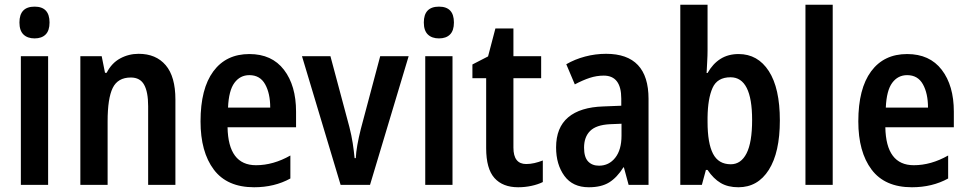

<svg xmlns="http://www.w3.org/2000/svg" viewBox="-20 -780 4081 810"><path d="M126 -752Q189 -752 189 -685Q189 -651 172.5 -634.5Q156 -618 126 -618Q96 -618 79 -634.5Q62 -651 62 -685Q62 -752 126 -752ZM183 -543V0H68V-543Z M565 -553Q638 -553 679 -505Q720 -457 720 -360V0H605V-332Q605 -392 588 -422.5Q571 -453 532 -453Q477 -453 455.5 -409Q434 -365 434 -268V0H319V-543H409L423 -473H430Q451 -514 487 -533.5Q523 -553 565 -553Z M1032 -552Q1127 -552 1178 -485.5Q1229 -419 1229 -309V-243H940Q943 -83 1060 -83Q1133 -83 1205 -124V-27Q1138 10 1052 10Q938 10 882 -64.5Q826 -139 826 -268Q826 -406 880 -479Q934 -552 1032 -552ZM1032 -463Q993 -463 969 -430.5Q945 -398 942 -326H1120Q1120 -386 1098.5 -424.5Q1077 -463 1032 -463Z M1417 0 1254 -543H1374L1454 -244Q1463 -209 1468 -176.5Q1473 -144 1476 -113H1481Q1482 -137 1487.5 -168Q1493 -199 1502 -235L1584 -543H1704L1541 0Z M1832 -752Q1895 -752 1895 -685Q1895 -651 1878.5 -634.5Q1862 -618 1832 -618Q1802 -618 1785 -634.5Q1768 -651 1768 -685Q1768 -752 1832 -752ZM1889 -543V0H1774V-543Z M2200 -88Q2217 -88 2234.5 -92Q2252 -96 2270 -103V-12Q2250 -2 2222.5 4Q2195 10 2166 10Q2101 10 2066 -29Q2031 -68 2031 -155V-450H1973V-508L2039 -542L2070 -660H2146V-543H2263V-450H2146V-157Q2146 -88 2200 -88Z M2537 -553Q2716 -553 2716 -363V0H2632L2612 -74H2610Q2583 -31 2550 -10.5Q2517 10 2464 10Q2396 10 2361 -38Q2326 -86 2326 -158Q2326 -242 2377 -285Q2428 -328 2526 -331L2601 -334V-364Q2601 -461 2527 -461Q2497 -461 2468 -451.5Q2439 -442 2405 -424L2369 -509Q2405 -530 2448.5 -541.5Q2492 -553 2537 -553ZM2553 -256Q2495 -253 2469.5 -227.5Q2444 -202 2444 -157Q2444 -117 2461 -99Q2478 -81 2507 -81Q2549 -81 2575.5 -114.5Q2602 -148 2602 -208V-258Z M2965 -566Q2965 -546 2963.5 -520.5Q2962 -495 2961 -472H2965Q2987 -511 3019.5 -531.5Q3052 -552 3096 -552Q3177 -552 3223.5 -480Q3270 -408 3270 -272Q3270 -137 3223.5 -63.5Q3177 10 3095 10Q3051 10 3020.5 -8Q2990 -26 2965 -63H2958L2941 0H2850V-760H2965ZM3062 -454Q3006 -454 2986 -409Q2966 -364 2965 -285V-266Q2965 -176 2988 -131.5Q3011 -87 3063 -87Q3106 -87 3129.5 -133Q3153 -179 3153 -274Q3153 -454 3062 -454Z M3493 0H3378V-760H3493Z M3807 -552Q3902 -552 3953 -485.5Q4004 -419 4004 -309V-243H3715Q3718 -83 3835 -83Q3908 -83 3980 -124V-27Q3913 10 3827 10Q3713 10 3657 -64.5Q3601 -139 3601 -268Q3601 -406 3655 -479Q3709 -552 3807 -552ZM3807 -463Q3768 -463 3744 -430.5Q3720 -398 3717 -326H3895Q3895 -386 3873.5 -424.5Q3852 -463 3807 -463Z"/></svg>

Font: Noto Sans Sinhala Condensed SemiBold
Style: Regular
Weight: 600
Width: 3
Designer: Jelle Bosma - Monotype Design Team
Foundry: Monotype Imaging Inc.
Version: Version 2.006; ttfautohint (v1.8.4.7-5d5b)